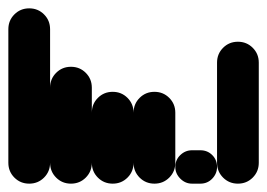

<svg xmlns="http://www.w3.org/2000/svg" viewBox="-20 -440 640 460"><path d="M0 -50H100V-370H0ZM50 -100Q29 -100 14.5 -85.5Q0 -71 0 -50Q0 -29 14.5 -14.5Q29 0 50 0Q71 0 85.5 -14.5Q100 -29 100 -50Q100 -71 85.5 -85.5Q71 -100 50 -100ZM50 -420Q29 -420 14.5 -405.5Q0 -391 0 -370Q0 -349 14.5 -334.5Q29 -320 50 -320Q71 -320 85.5 -334.5Q100 -349 100 -370Q100 -391 85.5 -405.5Q71 -420 50 -420Z M100 -50H200V-230H100ZM150 -100Q129 -100 114.5 -85.5Q100 -71 100 -50Q100 -29 114.5 -14.5Q129 0 150 0Q171 0 185.5 -14.5Q200 -29 200 -50Q200 -71 185.5 -85.5Q171 -100 150 -100ZM150 -280Q129 -280 114.5 -265.5Q100 -251 100 -230Q100 -209 114.5 -194.5Q129 -180 150 -180Q171 -180 185.5 -194.5Q200 -209 200 -230Q200 -251 185.5 -265.5Q171 -280 150 -280Z M200 -50H300V-170H200ZM250 -100Q229 -100 214.5 -85.5Q200 -71 200 -50Q200 -29 214.5 -14.5Q229 0 250 0Q271 0 285.5 -14.5Q300 -29 300 -50Q300 -71 285.5 -85.5Q271 -100 250 -100ZM250 -220Q229 -220 214.5 -205.5Q200 -191 200 -170Q200 -149 214.5 -134.5Q229 -120 250 -120Q271 -120 285.5 -134.5Q300 -149 300 -170Q300 -191 285.5 -205.5Q271 -220 250 -220Z M300 -50H400V-170H300ZM350 -100Q329 -100 314.5 -85.5Q300 -71 300 -50Q300 -29 314.5 -14.5Q329 0 350 0Q371 0 385.5 -14.5Q400 -29 400 -50Q400 -71 385.5 -85.5Q371 -100 350 -100ZM350 -220Q329 -220 314.5 -205.5Q300 -191 300 -170Q300 -149 314.5 -134.5Q329 -120 350 -120Q371 -120 385.5 -134.5Q400 -149 400 -170Q400 -191 385.5 -205.5Q371 -220 350 -220Z M440 -80Q424 -80 412 -68.5Q400 -57 400 -40Q400 -24 412 -12Q424 0 440 0H460Q477 0 488.5 -12Q500 -24 500 -40Q500 -57 488.5 -68.5Q477 -80 460 -80Z M500 -50H600V-290H500ZM550 -100Q529 -100 514.5 -85.5Q500 -71 500 -50Q500 -29 514.5 -14.5Q529 0 550 0Q571 0 585.5 -14.5Q600 -29 600 -50Q600 -71 585.5 -85.5Q571 -100 550 -100ZM550 -340Q529 -340 514.5 -325.5Q500 -311 500 -290Q500 -269 514.5 -254.5Q529 -240 550 -240Q571 -240 585.5 -254.5Q600 -269 600 -290Q600 -311 585.5 -325.5Q571 -340 550 -340Z"/></svg>

Font: Wavefont SemiBold
Style: Regular
Weight: 600
Version: Version 3.004;gftools[0.9.33]